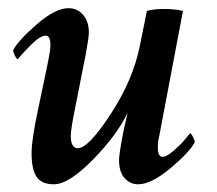

<svg xmlns="http://www.w3.org/2000/svg" viewBox="-20 -452 540 478"><path d="M283.2 -103.5Q286.1 -122.1 297.9 -171.9Q272.5 -117.2 211.9 -55.2Q151.4 6.8 114.3 6.8Q83 6.8 70.8 -12.2Q58.6 -31.2 58.6 -70.3Q58.6 -104.5 75.2 -181.6Q75.2 -182.6 87.4 -239.7Q99.6 -296.9 101.6 -308.6Q105.5 -328.1 105.5 -339.8Q105.5 -363.3 93.8 -363.3Q80.1 -363.3 57.1 -340.3Q34.2 -317.4 24.4 -304.7Q21.5 -304.7 17.1 -313.5Q12.7 -322.3 12.7 -327.1Q26.4 -352.5 72.3 -392.1Q118.2 -431.6 150.4 -431.6Q172.9 -431.6 187 -415Q201.2 -398.4 201.2 -371.1Q201.2 -358.4 193.4 -316.4L166 -177.7Q156.2 -128.9 156.2 -114.3Q156.2 -83 173.8 -83Q200.2 -83 255.9 -168.5Q311.5 -253.9 328.1 -337.9Q330.1 -348.6 336.9 -381.3Q343.8 -414.1 345.7 -424.8Q362.3 -429.7 387.7 -429.7Q416 -429.7 435.5 -424.8L377 -116.2Q373 -100.6 373 -84Q373 -61.5 384.8 -61.5Q394.5 -61.5 411.6 -76.2Q428.7 -90.8 438.5 -102.5Q448.2 -114.3 453.1 -120.1Q456.1 -120.1 460.4 -111.3Q464.8 -102.5 464.8 -97.7Q451.2 -72.3 403.8 -32.7Q356.4 6.8 324.2 6.8Q303.7 6.8 290 -8.8Q276.4 -24.4 276.4 -52.7Q276.4 -66.4 283.2 -103.5Z"/></svg>

Font: Crimson
Style: SemiboldItalic
Weight: 600
Italic angle: -11°
Version: Version 0.8 ; ttfautohint (v1.00) -l 8 -r 50 -G 200 -x 14 -D